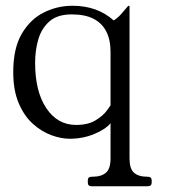

<svg xmlns="http://www.w3.org/2000/svg" viewBox="-20 -471 590 667"><path d="M298 176Q285 176 285 163V156Q285 143 298 143H300Q332 143 348 129Q364 115 364 80V-43Q347 -22 307.5 -5.5Q268 11 222 11Q192 11 158 -1.5Q124 -14 94 -41Q64 -68 45 -112.5Q26 -157 26 -221Q26 -303 55.5 -353.5Q85 -404 132 -427.5Q179 -451 232 -451Q318 -451 375 -400Q388 -408 399 -420Q410 -432 417.5 -441.5Q425 -451 427 -451Q430 -451 430 -449V80Q430 115 445.5 129Q461 143 493 143Q507 143 507 156V163Q507 176 493 176ZM244 -37Q286 -37 312 -53Q338 -69 350.5 -86Q363 -103 364 -105V-291Q364 -333 349 -362Q334 -391 304.5 -406Q275 -421 229 -421Q179 -421 151.5 -396.5Q124 -372 113 -334Q102 -296 102 -253Q102 -153 141 -95Q180 -37 244 -37Z"/></svg>

Font: Young Serif Light
Style: Regular
Weight: 300
Designer: Bastien Sozeau
Foundry: NBR — Bastien Sozeau
Version: Version 5.001